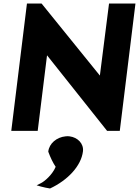

<svg xmlns="http://www.w3.org/2000/svg" viewBox="-20 -733 789 1090"><path d="M588 10H660L749 -713H599L547 -304L216 -713H133L44 10H194L247 -419ZM451 126C456 82 421 47 375 41C367 40 362 40 352 41C302 46 259 81 254 128C266 161 281 192 296 214C278 258 233 297 212 307L188 319L212 326C229 331 247 334 264 337C363 291 441 210 451 126Z"/></svg>

Font: Bluebird
Style: SfBdExtObl
Weight: 700
Designer: Jasper
Foundry: Cannot Into Space Fonts
Version: Version 0.98